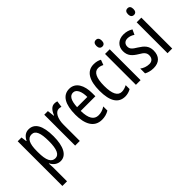

<svg xmlns="http://www.w3.org/2000/svg" viewBox="-41 -1496 2361 2361"><g transform="rotate(-45 1140.0 -315.5)"><path d="M263 -613C215 -613 175 -588 146 -530H141L131 -603H65V174H146V-66C146 -86 144 -110 142 -138H146C171 -86 216 -56 268 -56C366 -56 421 -158 421 -335C421 -520 366 -613 263 -613ZM245 -543C312 -543 338 -473 338 -334C338 -193 308 -127 246 -127C178 -127 146 -190 146 -331V-351C146 -483 178 -543 245 -543Z M711 -613C664 -613 629 -573 606 -511H601L590 -603H527V-66H608V-346C607 -451 648 -529 705 -529C720 -529 733 -527 745 -522L757 -606C741 -611 726 -613 711 -613Z M969 -612C856 -612 797 -513 797 -331C797 -175 850 -56 987 -56C1033 -56 1074 -67 1112 -90V-162C1072 -136 1035 -125 996 -125C917 -125 879 -189 877 -319H1132V-375C1132 -508 1079 -612 969 -612ZM969 -546C1029 -546 1056 -471 1056 -383H878C883 -494 914 -546 969 -546Z M1393 -56C1423 -56 1464 -66 1492 -84V-152C1461 -136 1431 -127 1402 -127C1333 -127 1298 -195 1298 -332C1298 -470 1333 -541 1401 -541C1424 -541 1448 -534 1473 -521L1498 -588C1470 -604 1437 -613 1395 -613C1273 -613 1215 -507 1215 -331C1215 -148 1274 -56 1393 -56Z M1626 -805C1595 -805 1578 -785 1578 -747C1578 -711 1596 -690 1626 -690C1656 -690 1672 -711 1672 -747C1672 -784 1657 -805 1626 -805ZM1665 -603H1584V-66H1665Z M2037 -210C2037 -292 1992 -331 1926 -373C1863 -411 1841 -431 1841 -474C1841 -516 1869 -544 1914 -544C1947 -544 1978 -532 2006 -513L2036 -578C1999 -601 1959 -613 1913 -613C1824 -613 1763 -557 1763 -472C1763 -389 1808 -349 1875 -308C1935 -274 1957 -249 1957 -207C1957 -158 1929 -129 1882 -129C1838 -129 1792 -146 1763 -170V-86C1793 -69 1835 -56 1885 -56C1981 -56 2037 -111 2037 -210Z M2176 -805C2145 -805 2128 -785 2128 -747C2128 -711 2146 -690 2176 -690C2206 -690 2222 -711 2222 -747C2222 -784 2207 -805 2176 -805ZM2215 -603H2134V-66H2215Z"/></g></svg>

Font: Noto Sans Malayalam UI ExtraCondensed
Style: Regular
Weight: 400
Width: 2
Designer: Jelle Bosma - Monotype Design Team
Foundry: Monotype Imaging Inc.
Version: Version 2.104